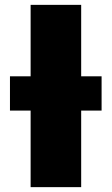

<svg xmlns="http://www.w3.org/2000/svg" viewBox="-20 -770 460 790"><path d="M21 -315V-456H398V-315ZM106 -750H314V0H106Z"/></svg>

Font: Unbounded
Style: Bold
Weight: 700
Designer: Luke Prowse, Jean-Baptiste Morizot, Fátima Lázaro, Florian Runge
Foundry: NaN
Version: Version 1.700